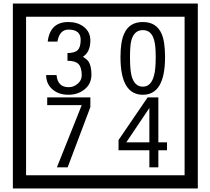

<svg xmlns="http://www.w3.org/2000/svg" viewBox="-20 -980 1195 1090"><path d="M1103 90H53V-960H1103ZM1028 15V-885H128V15ZM499 -556Q499 -504 460.5 -473Q422 -442 369 -442Q314 -442 280 -471Q242 -502 242 -554H301Q307 -485 370 -485Q398 -485 421 -504.5Q444 -524 444 -552Q444 -597 426 -616Q408 -635 363 -635V-679Q405 -679 421.5 -696Q438 -713 438 -754Q438 -812 369 -812Q318 -812 306 -744H251Q264 -855 368 -855Q419 -855 454 -829Q493 -800 493 -750Q493 -685 451 -658Q475 -642 483 -630Q499 -605 499 -556ZM917 -656Q917 -442 791 -442Q664 -442 664 -656Q664 -744 685 -789Q714 -855 791 -855Q868 -855 897 -789Q917 -745 917 -656ZM864 -656Q864 -723 855 -752Q840 -809 791 -809Q742 -809 726 -752Q718 -723 718 -656Q718 -587 726 -553Q742 -488 791 -488Q839 -488 855 -554Q864 -587 864 -656ZM493 -372 364 -30H303L444 -383H248V-427H493ZM928 -127H879V-30H828V-127H653V-185L818 -427H879V-172H928ZM828 -172V-367L697 -172Z"/></svg>

Font: Unicode BMP Fallback SIL
Style: Regular
Weight: 400
Foundry: NRSI, SIL International
Version: Version 5.1 Based on Unicode 5.1